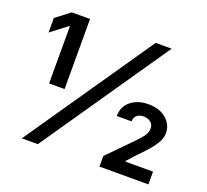

<svg xmlns="http://www.w3.org/2000/svg" viewBox="-124 -879 1111 1031"><g transform="rotate(20 431.5 -364.0)"><path d="M222.7 -727.5V-327.1H134.3V-653.3H129.9L38.1 -583V-666L118.2 -727.5ZM97.7 0 597.7 -727.5H689L189 0ZM541 0V-60.5L678.2 -200.2Q704.1 -226.6 716.8 -245.8Q729.5 -265.1 729.5 -286.1Q729.5 -309.1 712.4 -321.8Q695.3 -334.5 672.9 -334.5Q649.9 -334.5 635 -322.3Q620.1 -310.1 620.1 -287.1H535.6Q535.6 -341.8 575.4 -373.3Q615.2 -404.8 674.3 -404.8Q738.8 -404.8 777.1 -371.8Q815.4 -338.9 815.4 -291Q815.4 -272.9 807.6 -252.2Q799.8 -231.4 775.9 -200.9Q752 -170.4 704.1 -122.1L663.6 -77.6V-72.8H820.8V0Z"/></g></svg>

Font: Inter
Style: 540
Weight: 540
Designer: Rasmus Andersson
Foundry: rsms
Version: Version 4.001;git-66647c0bb